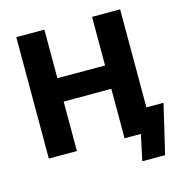

<svg xmlns="http://www.w3.org/2000/svg" viewBox="-123 -825 1036 1089"><g transform="rotate(-15 395.0 -280.5)"><path d="M578.5 151.9 614.5 -17.5 652.5 0H553.1V-137.2Q607.7 -137.2 666.9 -137.2Q726.2 -137.2 780.6 -137.2Q771.8 -100.6 763 -63.2Q754.2 -25.8 746 9.8Q737.7 44.6 729.2 80.7Q720.6 116.9 712.4 151.9ZM515.1 0Q515.1 -57.6 515.1 -111.6Q515.1 -165.5 515.1 -232.4V-474.4Q515.1 -543.6 515.1 -599Q515.1 -654.4 515.1 -713H680Q680 -654.4 680 -599Q680 -543.6 680 -474.4V-232.4Q680 -165.5 680 -111.6Q680 -57.6 680 0ZM70.3 0Q70.3 -57.6 70.3 -111.6Q70.3 -165.5 70.3 -232.4V-474.4Q70.3 -543.6 70.3 -599Q70.3 -654.4 70.3 -713H235.2Q235.2 -654.4 235.2 -599Q235.2 -543.6 235.2 -474.4V-232.4Q235.2 -165.5 235.2 -111.6Q235.2 -57.6 235.2 0ZM189.9 -290.5V-427.7H563.3V-290.5Z"/></g></svg>

Font: Commissioner Thin
Style: Regular
Weight: 100
Designer: Kostas Bartsokas
Foundry: Kostas Bartsokas
Version: Version 1.001;gftools[0.9.23]